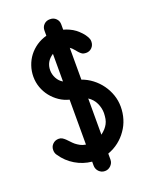

<svg xmlns="http://www.w3.org/2000/svg" viewBox="-167 -930 852 1090"><g transform="rotate(-20 259.0 -384.5)"><path d="M223.1 22.9V-1.5Q169.9 -6.8 124 -34.2Q78.1 -61.5 47.9 -106.4Q37.6 -119.6 37.6 -137.7Q37.1 -159.2 51.8 -173.8Q66.4 -188.5 88.4 -188.5Q100.6 -188.5 109.4 -183.1Q118.2 -177.7 127 -169.4Q135.7 -161.1 144.5 -151.4Q153.3 -141.6 164.6 -131.8Q175.8 -123 189.9 -115.2Q204.1 -107.4 223.1 -104.5V-376Q191.4 -383.8 164.1 -402.3Q136.7 -420.9 116.7 -446.3Q96.7 -471.7 85.4 -502.9Q74.2 -534.2 74.2 -567.9Q74.2 -602.1 85 -633.3Q95.7 -665 115.2 -690.4Q134.8 -715.8 162.1 -734.4Q189.5 -752.9 223.1 -762.2V-792.5Q222.7 -814.5 237.3 -829.1Q252 -843.8 273.9 -843.3Q295.9 -843.8 310.5 -829.1Q325.2 -814.5 324.7 -792.5V-761.7Q342.3 -757.3 359.9 -749Q377.4 -741.2 393.1 -729.5Q408.2 -717.8 421.9 -703.1Q435.5 -688.5 444.8 -671.4Q448.2 -665 450.2 -658.7Q452.1 -652.3 452.1 -644Q452.1 -622.1 437.5 -607.4Q422.9 -592.8 401.4 -593.3Q387.2 -593.3 378.4 -599.1Q369.6 -605 361.8 -613.8Q354 -622.1 345.7 -632.8Q337.4 -643.6 324.7 -652.3V-460Q358.4 -448.2 387.7 -425.8Q417 -403.3 438 -374Q459 -344.7 470.7 -310.5Q482.4 -276.4 482.4 -239.7Q482.4 -201.7 471.7 -166.5Q460.9 -130.9 439.9 -101.6Q419.9 -72.3 390.6 -49.3Q361.3 -26.4 324.7 -13.2V22.9Q324.7 33.2 320.8 42.5Q316.4 51.8 309.6 58.6Q302.7 65.4 293.5 69.8Q284.2 73.7 273.9 73.7Q263.2 73.7 253.9 69.8Q244.6 65.4 237.8 58.6Q231 51.8 227.1 42.5Q223.1 33.2 223.1 22.9ZM324.7 -127.4Q339.4 -138.7 350.1 -150.4Q360.4 -162.1 367.2 -174.8Q374 -187.5 377 -203.1Q379.9 -218.8 380.4 -238.3Q380.4 -269 366.7 -298.3Q353 -327.6 324.7 -346.2ZM223.1 -652.8Q176.3 -622.6 176.3 -569.8Q176.3 -545.4 188.5 -522Q200.7 -498.5 223.1 -485.8Z"/></g></svg>

Font: Comfortaa
Style: Bold
Weight: 700
Designer: Johan Aakerlund
Foundry: Johan Aakerlund
Version: Version 2.001; ttfautohint (v1.4.1)